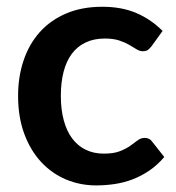

<svg xmlns="http://www.w3.org/2000/svg" viewBox="-20 -541 522 568"><path d="M428.5 -404.5Q423 -397.5 417.8 -393.5Q412.5 -389.5 402.5 -389.5Q393 -389.5 384 -395.2Q375 -401 362.5 -408.2Q350 -415.5 332.8 -421.2Q315.5 -427 290 -427Q257.5 -427 233 -415.2Q208.5 -403.5 192.2 -381.5Q176 -359.5 168 -328.2Q160 -297 160 -257.5Q160 -216.5 168.8 -184.5Q177.5 -152.5 194 -130.8Q210.5 -109 234 -97.8Q257.5 -86.5 287 -86.5Q316.5 -86.5 334.8 -93.8Q353 -101 365.5 -109.8Q378 -118.5 387.2 -125.8Q396.5 -133 408 -133Q423 -133 430.5 -121.5L466 -76.5Q445.5 -52.5 421.5 -36.2Q397.5 -20 371.8 -10.2Q346 -0.5 318.8 3.5Q291.5 7.5 264.5 7.5Q217 7.5 175 -10.2Q133 -28 101.5 -62Q70 -96 51.8 -145.2Q33.5 -194.5 33.5 -257.5Q33.5 -314 49.8 -362.2Q66 -410.5 97.5 -445.8Q129 -481 175.5 -501Q222 -521 282.5 -521Q340 -521 383.2 -502.5Q426.5 -484 461 -449.5Z"/></svg>

Font: LatoLatin
Style: Bold
Weight: 700
Designer: Lukasz Dziedzic with Adam Twardoch and Botio Nikoltchev
Foundry: tyPoland Lukasz Dziedzic
Version: Version 2.015; 2015-08-06; http://www.latofonts.com/